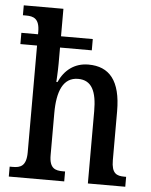

<svg xmlns="http://www.w3.org/2000/svg" viewBox="-54 -805 666 849"><g transform="rotate(5 279.5 -380.0)"><path d="M17 0H263V-44H253C220 -44 193 -51 193 -110V-297C193 -395 219 -457 285 -457C346 -457 368 -408 368 -321V0H534V-44H526C492 -44 469 -53 469 -112V-329C469 -465 418 -524 325 -524C263 -524 219 -489 195 -435H190C190 -439 193 -482 193 -517V-588H334V-638H193V-760H17V-716H31C64 -716 91 -708 91 -649V-638H17V-588H91V-114C91 -52 64 -44 31 -44H17Z"/></g></svg>

Font: Noto Serif Condensed Medium
Style: Regular
Weight: 500
Width: 3
Designer: Monotype Design Team
Foundry: Monotype Imaging Inc.
Version: Version 2.015